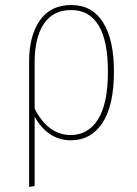

<svg xmlns="http://www.w3.org/2000/svg" viewBox="-20 -549 544 765"><path d="M434 -264Q434 -128 388 -59Q342 10 263 10Q171 10 118 -84V192L96 196V-303Q96 -407 139 -468Q182 -529 264 -529Q347 -529 390.5 -460Q434 -391 434 -264ZM410 -264Q410 -386 373 -447.5Q336 -509 263 -509Q192 -509 155 -454.5Q118 -400 118 -300V-116Q172 -11 262 -11Q331 -11 370.5 -73.5Q410 -136 410 -264Z"/></svg>

Font: Fira Sans Condensed Thin
Style: Regular
Weight: 250
Width: 3
Designer: Carrois Corporate & Edenspiekermann AG
Foundry: Carrois Corporate GbR & Edenspiekermann AG
Version: Version 4.203